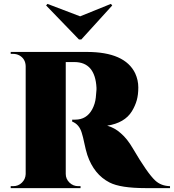

<svg xmlns="http://www.w3.org/2000/svg" viewBox="-20 -967 894 987"><path d="M398 -764H386L217 -939L224 -947L392 -883L550 -947L557 -939ZM675 -590Q691 -555 691 -517.5Q691 -480 683 -451.5Q675 -423 658 -395Q621 -335 531 -321Q570 -310 601 -282Q634 -254 663 -204Q738 -76 778 -39Q808 -11 854 -10V0H729Q599 0 543 -29Q463 -70 429 -170Q420 -199 413.5 -231Q407 -263 400 -285Q387 -328 351 -342V-352H367Q425 -352 454 -405Q469 -433 472.5 -465.5Q476 -498 476 -506Q476 -514 476 -516Q469 -648 362 -648H318V-73Q318 -47 337 -28.5Q356 -10 382 -10H394V0H35V-10H48Q74 -10 92.5 -28Q111 -46 112 -72V-627Q111 -664 80 -682Q65 -690 48 -690H35V-700H426Q622 -700 675 -590Z"/></svg>

Font: Cinzel Decorative Black
Style: Regular
Weight: 900
Designer: Natanael Gama
Version: Version 1.002;PS 001.002;hotconv 1.0.56;makeotf.lib2.0.21325